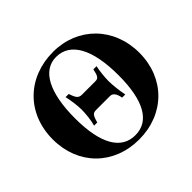

<svg xmlns="http://www.w3.org/2000/svg" viewBox="-165 -891 1109 1109"><g transform="rotate(-45 389.0 -337.0)"><path d="M385 -659C502 -659 566 -542 566 -329C566 -123 505 -15 390 -15C276 -15 212 -120 212 -331C212 -541 275 -659 385 -659ZM394 -692C186 -692 35 -548 35 -335C35 -128 181 18 388 18C595 18 743 -128 743 -336C743 -543 595 -692 394 -692ZM260 -456C268 -423 275 -370 275 -341C275 -307 270 -257 260 -223H286C300 -274 308 -279 337 -279H446C469 -279 483 -259 489 -223H515C507 -260 501 -313 501 -346C501 -377 506 -424 513 -456H487C478 -411 470 -399 447 -399H338C311 -399 301 -410 286 -456Z"/></g></svg>

Font: XITS
Style: Bold
Weight: 700
Designer: MicroPress Inc., with final additions and corrections provided by Coen Hoffman, Elsevier (retired)
Version: Version 1.302